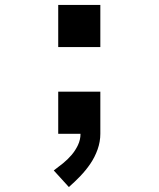

<svg xmlns="http://www.w3.org/2000/svg" viewBox="-20 -540 640 775"><path d="M385 -350H215V-520H385ZM258 215 197 148Q216 134 234.5 119Q253 104 268.5 86Q284 68 294.5 46Q305 24 305 0H215V-170H385V0Q385 32 374 63Q363 94 345 120.5Q327 147 304.5 170.5Q282 194 258 215Z"/></svg>

Font: Iosevka SS04 Extended
Style: Bold
Weight: 700
Width: 7
Monospace: yes
Designer: Belleve Invis
Foundry: Belleve Invis
Version: Version 19.0.0; ttfautohint (v1.8.4)